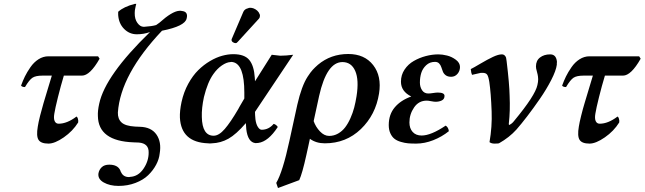

<svg xmlns="http://www.w3.org/2000/svg" viewBox="-20 -718 3273 975"><path d="M243.2 -334H195.8Q161.6 -334 145.3 -323.5Q128.9 -313 106.9 -275.9Q92.3 -275.9 86.9 -283.2Q95.7 -307.6 106.4 -329.6Q117.2 -351.6 134.5 -376.7Q151.9 -401.9 175.5 -417Q199.2 -432.1 226.1 -432.1H478L485.8 -419.9Q437 -334 396 -334H304.2Q288.6 -282.2 274.2 -224.4Q259.8 -166.5 255.9 -141.1Q251.5 -116.2 257.6 -103Q263.7 -89.8 277.8 -89.8Q320.3 -89.8 368.2 -126Q372.6 -125 375.5 -115.5Q378.4 -106 377 -96.2Q349.6 -52.2 304 -20.5Q258.3 11.2 226.1 11.2Q187.5 11.2 175.5 -8.1Q163.6 -27.3 171.9 -75.2Q174.8 -95.2 183.6 -130.4Q192.4 -165.5 200.9 -193.8Q209.5 -222.2 223.6 -269.3Q237.8 -316.4 243.2 -334Z M674.8 -543.9Q637.2 -543.9 610.1 -571.3Q583 -598.6 580.1 -642.1V-658.2Q608.4 -684.1 664.1 -698.2H671.9Q671.4 -695.8 669.4 -688.5Q667.5 -681.2 667 -676.8Q664.1 -665 664.1 -651.9Q663.6 -621.1 677.7 -601.6Q691.9 -582 709 -582H712.9Q751.5 -584.5 772.9 -590.8Q775.9 -592.8 781.5 -596.9Q787.1 -601.1 790 -603Q853.5 -660.2 889.6 -663.1Q896.5 -664.1 904.8 -662.1Q929.7 -659.2 929.7 -637.2Q929.7 -631.8 927.7 -624Q919.4 -585 802.7 -562Q592.3 -339.8 578.6 -147Q577.6 -114.3 597.2 -96.2Q616.7 -78.1 666 -75.2Q673.8 -74.2 689.9 -74.2Q748 -72.8 774.4 -34.9Q800.8 2.9 791 61Q788.1 89.8 772.9 118.4Q757.8 147 732.7 171.4Q707.5 195.8 668 210.9Q628.4 226.1 582 226.1Q537.6 226.1 506.6 208.5Q475.6 190.9 480 162.1Q483.4 143.6 496.8 130.9Q510.3 118.2 534.7 118.2Q577.6 118.2 590.8 147Q592.3 153.3 595.7 158.2Q606.9 181.2 635.7 181.2Q638.7 181.2 640.6 180.2Q681.6 178.2 708.3 139.4Q734.9 100.6 734.9 57.1Q736.3 10.3 685.1 5.9Q667.5 5.9 658.7 4.9Q479 -1.5 477.1 -128.9Q475.6 -155.3 483.9 -191.9Q514.6 -335 741.7 -555.2Q710 -543.9 674.8 -543.9Z M1198.7 -180.2 1220.7 -217.8V-248Q1220.7 -392.6 1161.6 -402.8Q1155.8 -404.3 1149.9 -402.8Q1130.4 -401.9 1106.7 -385.7Q1083 -369.6 1063.5 -341.8Q1034.2 -300.8 1015.6 -225.1Q1003.4 -168.5 1004.9 -124Q1006.8 -28.8 1064.9 -28.8Q1091.8 -28.8 1121.3 -63Q1150.9 -97.2 1189.9 -164.1Q1190.9 -167 1194.3 -172.4Q1197.8 -177.7 1198.7 -180.2ZM1164.6 -442.9Q1221.7 -442.9 1245.8 -413.6Q1270 -384.3 1273.9 -323.2Q1273.9 -320.3 1274.4 -314.5Q1274.9 -308.6 1274.9 -305.2L1359.9 -439.9Q1377.4 -437.5 1402.8 -435.1Q1432.1 -435.1 1468.8 -439.9L1274.9 -149.9Q1274.9 -134.8 1276.9 -115.2V-113.8Q1280.3 -87.4 1289.6 -73.2Q1298.8 -59.1 1308.6 -59.1Q1344.7 -59.1 1369.6 -88.9Q1382.3 -85.9 1390.6 -73.2Q1342.3 1 1291.5 7.8Q1286.6 8.8 1277.8 8.8Q1238.3 4.9 1230.5 -63V-64.9Q1230 -69.3 1229.5 -78.6Q1229 -87.9 1228.5 -92.8Q1179.2 -35.6 1140.1 -13.7Q1101.1 8.3 1055.7 9.8Q1045.4 11.2 1036.6 9.8Q900.4 4.9 893.6 -120.1Q892.1 -154.3 901.9 -200.2Q913.1 -251 936 -292.7Q959 -334.5 986.8 -361.8Q1014.6 -389.2 1046.6 -408Q1078.6 -426.8 1108.2 -434.8Q1137.7 -442.9 1164.6 -442.9ZM1238.8 -675.8Q1248.5 -681.2 1266.6 -675.8Q1277.3 -671.9 1286.1 -664.1Q1294.9 -656.2 1297.9 -647Q1301.3 -641.6 1299.8 -637.2Q1299.8 -627.9 1293.9 -622.1L1188.5 -506.8Q1182.6 -499 1176.8 -499Q1169.4 -499 1162.6 -503.7Q1155.8 -508.3 1155.8 -515.1Q1155.8 -516.1 1156.2 -517.8Q1156.7 -519.5 1156.7 -520Q1157.7 -522.9 1159.7 -526.9L1215.8 -658.2Q1222.2 -671.9 1238.8 -675.8Z M1790.5 -229Q1803.7 -312.5 1783.9 -357.7Q1764.2 -402.8 1718.8 -402.8Q1639.2 -402.8 1600.6 -231L1572.8 -103Q1583 -73.7 1604.7 -50.8Q1626.5 -27.8 1651.4 -27.8Q1675.8 -27.8 1696.8 -39.8Q1717.8 -51.8 1732.7 -71.3Q1747.6 -90.8 1759.5 -117.7Q1771.5 -144.5 1778.6 -171.6Q1785.6 -198.7 1790.5 -229ZM1499.5 196.8 1391.6 236.8 1382.8 210.9Q1415.5 155.3 1449.7 -2.9L1489.7 -186Q1500.5 -233.4 1513.7 -269.3Q1526.9 -305.2 1542 -328.4Q1557.1 -351.6 1568.1 -363.5Q1579.1 -375.5 1594.7 -389.2Q1659.7 -443.8 1748.5 -443.8Q1831.1 -443.8 1875 -387.5Q1918.9 -331.1 1904.8 -243.2Q1887.7 -134.8 1812.5 -62.5Q1737.3 9.8 1629.4 9.8Q1585 9.8 1553.7 -13.2Q1551.3 -1.5 1544.7 28.6Q1538.1 58.6 1535.6 69.8Q1515.1 163.1 1499.5 196.8Z M2059.1 -96.2Q2059.1 -66.4 2075.4 -48.1Q2091.8 -29.8 2121.1 -29.8Q2168.5 -29.8 2243.2 -80.1Q2257.3 -71.3 2259.3 -51.8Q2224.1 -23.4 2180.2 -6.1Q2136.2 11.2 2093.3 11.2Q2069.8 11.2 2052.5 9.8Q2035.2 8.3 2015.4 2.4Q1995.6 -3.4 1983.2 -13.2Q1970.7 -22.9 1962.4 -40.8Q1954.1 -58.6 1954.1 -83Q1954.1 -136.7 1984.6 -172.9Q2015.1 -209 2068.4 -228Q2016.1 -253.9 2016.1 -303.2Q2016.1 -337.4 2034.4 -364.7Q2052.7 -392.1 2081.3 -408.4Q2109.9 -424.8 2142.3 -433.3Q2174.8 -441.9 2206.1 -441.9Q2226.1 -441.9 2250 -436Q2273.9 -430.2 2294.9 -414.6Q2315.9 -398.9 2315.9 -377.9Q2315.9 -357.9 2303.2 -343Q2290.5 -328.1 2271 -328.1Q2253.9 -328.1 2243.4 -335.9Q2232.9 -343.8 2228.8 -355Q2224.6 -366.2 2220.9 -377.2Q2217.3 -388.2 2209.7 -396Q2202.1 -403.8 2189 -403.8Q2162.1 -403.8 2144 -386.7Q2126 -369.6 2119.1 -347.2Q2112.3 -324.7 2112.3 -298.8Q2112.3 -276.4 2123.3 -259.8Q2134.3 -243.2 2155.3 -243.2Q2163.6 -243.2 2179.2 -245.6Q2194.8 -248 2203.1 -248Q2237.3 -248 2237.3 -231Q2237.3 -214.8 2223.6 -208Q2210 -201.2 2191.9 -201.2Q2184.1 -201.2 2169.4 -204.1Q2154.8 -207 2147 -207Q2106.4 -207 2082.8 -172.4Q2059.1 -137.7 2059.1 -96.2Z M2464.8 -301.8Q2460 -331.5 2453.1 -339.8Q2446.3 -348.1 2430.7 -348.1H2421.9Q2417.5 -347.7 2377 -337.9Q2372.6 -346.7 2370.6 -367.2Q2383.8 -373.5 2419.7 -394.8Q2455.6 -416 2483.2 -429Q2510.7 -441.9 2527.8 -441.9Q2537.6 -441.9 2543.2 -436Q2548.8 -430.2 2550 -424.6Q2551.3 -418.9 2552.7 -407.2Q2566.9 -290.5 2567.9 -231.9Q2571.3 -155.3 2564 -91.8Q2563 -88.9 2564.9 -83Q2580.1 -89.4 2590.8 -104Q2698.2 -233.4 2709 -286.1Q2712.9 -302.2 2712.9 -315.9Q2712.9 -325.2 2711.9 -329.1Q2710.9 -338.4 2707.3 -351.1Q2703.6 -363.8 2702.6 -370.1Q2701.7 -374 2701.7 -380.9Q2701.7 -410.2 2722.2 -426Q2742.7 -441.9 2773.9 -441.9Q2802.7 -441.9 2807.6 -409.2Q2809.1 -402.8 2807.6 -397.9V-389.2Q2803.7 -359.4 2779.3 -311.8Q2754.9 -264.2 2721.4 -215.8Q2688 -167.5 2657.2 -127.4Q2626.5 -87.4 2602.5 -60.1Q2566.4 -20 2513.7 9.8Q2507.8 11.2 2490.7 11.2Q2475.6 11.2 2465.8 3.9Q2479.5 -74.7 2476.6 -151.9Q2473.1 -246.1 2464.8 -301.8Z M2990.7 -334H2943.4Q2909.2 -334 2892.8 -323.5Q2876.5 -313 2854.5 -275.9Q2839.8 -275.9 2834.5 -283.2Q2843.3 -307.6 2854 -329.6Q2864.7 -351.6 2882.1 -376.7Q2899.4 -401.9 2923.1 -417Q2946.8 -432.1 2973.6 -432.1H3225.6L3233.4 -419.9Q3184.6 -334 3143.6 -334H3051.8Q3036.1 -282.2 3021.7 -224.4Q3007.3 -166.5 3003.4 -141.1Q2999 -116.2 3005.1 -103Q3011.2 -89.8 3025.4 -89.8Q3067.9 -89.8 3115.7 -126Q3120.1 -125 3123 -115.5Q3126 -106 3124.5 -96.2Q3097.2 -52.2 3051.5 -20.5Q3005.9 11.2 2973.6 11.2Q2935.1 11.2 2923.1 -8.1Q2911.1 -27.3 2919.4 -75.2Q2922.4 -95.2 2931.2 -130.4Q2939.9 -165.5 2948.5 -193.8Q2957 -222.2 2971.2 -269.3Q2985.4 -316.4 2990.7 -334Z"/></svg>

Font: Common Serif SemiBold
Style: Italic
Weight: 600
Italic angle: -12°
Designer: Philipp H. Poll, Khaled Hosny
Foundry: Stefan Peev, Context Ltd.
Version: Version 1.026